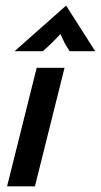

<svg xmlns="http://www.w3.org/2000/svg" viewBox="-20 -655 355 675"><path d="M4.9 0 109 -416.7H206.9L102.8 0ZM31.2 -475 212.5 -635.4 314.6 -475H225Q215.3 -488.9 208 -502.8Q200.7 -516.7 192.4 -535.4Q175 -516.7 160.8 -502.8Q146.5 -488.9 130.6 -475Z"/></svg>

Font: Afacad Medium
Style: Italic
Weight: 500
Italic angle: -14°
Designer: Kristian Moeller
Foundry: Dicotype
Version: Version 1.000; ttfautohint (v1.8.4.7-5d5b)